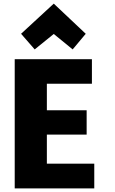

<svg xmlns="http://www.w3.org/2000/svg" viewBox="-20 -1026 631 1057"><path d="M499 11H61V-700H486V-565H238V-419H457V-285H238V-125H499ZM276 -839 171 -754 96 -840 276 -1006 452 -840 380 -754Z"/></svg>

Font: Repo
Style: ExtraBold
Weight: 800
Designer: Stefan Peev
Foundry: Context Ltd
Version: Version 001.000